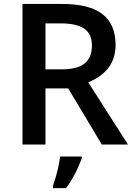

<svg xmlns="http://www.w3.org/2000/svg" viewBox="-20 -734 679 975"><path d="M210.9 -285.2V0H94.2V-713.9H295.9Q434.1 -713.9 500.5 -662.1Q566.9 -610.4 566.9 -505.9Q566.9 -372.6 428.2 -315.9L629.9 0H497.1L326.2 -285.2ZM210.9 -381.8H292Q373.5 -381.8 410.2 -412.1Q446.8 -442.4 446.8 -502.4Q446.8 -562.5 407.2 -588.9Q367.7 -615.2 288.1 -615.2H210.9ZM395 61V70.8Q363.8 156.2 315.4 221.2H249V209Q276.4 132.3 285.2 61Z"/></svg>

Font: OpenSans-Semibold
Style: Regular
Weight: 600
Foundry: Ascender Corporation
Version: Version 1.10